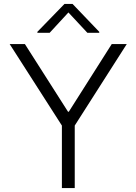

<svg xmlns="http://www.w3.org/2000/svg" viewBox="-20 -951 690 971"><path d="M29 -728 293 -316V0H358V-316L621 -728H545L328 -386H324L106 -728ZM169 -785H231L326 -888L422 -785H482V-790L347 -931H306L169 -790Z"/></svg>

Font: Wafeq Light
Style: Regular
Weight: 300
Designer: Rasmus Andersson & Azza Alameddine
Foundry: Google & TypeTogether
Version: Version 3.000;January 28, 2025;FontCreator 15.0.0.3014 64-bi